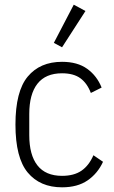

<svg xmlns="http://www.w3.org/2000/svg" viewBox="-20 -788 488 820"><path d="M245 12Q151 12 98.5 -51Q46 -114 46 -256Q46 -398 98.5 -461Q151 -524 245 -524Q311 -524 352.5 -494Q394 -464 414 -414L368 -391Q352 -433 323 -454Q294 -475 245 -475Q175 -475 140 -430.5Q105 -386 105 -301V-211Q105 -126 140 -81.5Q175 -37 245 -37Q296 -37 328 -59Q360 -81 379 -125L420 -97Q397 -47 354 -17.5Q311 12 245 12ZM245 -586 210 -605 295 -768 345 -741Z"/></svg>

Font: IBM Plex Sans Cond Light
Style: Regular
Weight: 300
Width: 3
Designer: Mike Abbink, Paul van der Laan, Pieter van Rosmalen
Foundry: Bold Monday
Version: Version 1.3